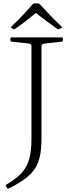

<svg xmlns="http://www.w3.org/2000/svg" viewBox="-20 -956 412 1129"><path d="M15 138Q12 133 18 129Q75 96 107 61Q139 26 152 -21.5Q165 -69 165 -139H224Q224 -82 215 -39Q206 4 184.5 36.5Q163 69 125 97Q87 125 31 152Q25 156 22 149ZM165 -139V-736H224V-139ZM41 -729Q41 -736 48 -736H343Q350 -736 350 -729V-719Q350 -712 343 -711L243 -700Q234 -699 229 -695Q224 -691 224 -682V-516H166V-679Q166 -689 162.5 -693.5Q159 -698 150 -700L49 -711Q41 -712 41 -719ZM48 -791Q41 -795 47 -800Q78 -829 108.5 -861Q139 -893 172 -931Q177 -936 184 -936H202Q209 -936 214 -931Q249 -893 280 -861Q311 -829 342 -800Q347 -795 341 -791Q339 -790 336 -788.5Q333 -787 330 -786Q324 -782 317 -786Q286 -808 251.5 -833.5Q217 -859 181 -888H201Q167 -860 134 -834Q101 -808 70 -787Q64 -783 57 -785Q55 -787 52.5 -788.5Q50 -790 48 -791Z"/></svg>

Font: Hahmlet ExtraLight
Style: Regular
Weight: 250
Designer: Minjoo Ham & Mark Frömberg
Foundry: hypertype
Version: Version 1.002